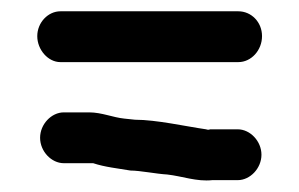

<svg xmlns="http://www.w3.org/2000/svg" viewBox="-20 -476 529 340"><path d="M93 -187H145C166 -180 188 -178 211 -174C228 -174 257 -168 276 -167C303 -164 328 -154 356 -157H401C423 -157 443 -178 443 -202C443 -226 423 -247 401 -247H352C350 -246 348 -246 345 -247C310 -252 257 -264 219 -264C212 -265 207 -265 200 -266C180 -268 160 -277 138 -277H93C71 -277 51 -256 51 -232C51 -208 71 -187 93 -187ZM87 -366H402C425 -366 444 -387 444 -412C444 -437 425 -456 402 -456H87C65 -456 46 -436 46 -412C46 -388 65 -366 87 -366Z"/></svg>

Font: Electronic
Style: Circ
Weight: 900
Version: Version 1.011